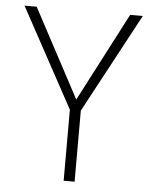

<svg xmlns="http://www.w3.org/2000/svg" viewBox="-51 -743 624 786"><g transform="rotate(5 261.0 -350.0)"><path d="M240 0V-292L18 -700H68L268 -325H257L452 -700H504L285 -292V0Z"/></g></svg>

Font: DM Sans 28pt ExtraLight
Style: Regular
Weight: 250
Version: Version 4.004;gftools[0.9.30]